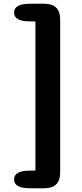

<svg xmlns="http://www.w3.org/2000/svg" viewBox="-20 -830 440 1024"><path d="M139 174Q55 174 55 127Q55 80 139 80H164Q169 80 169 75V-711Q169 -716 164 -716H139Q55 -716 55 -763Q55 -810 139 -810H217Q301 -810 301 -726V90Q301 174 217 174Z"/></svg>

Font: Resource Han Rounded KR Heavy
Style: Regular
Weight: 900
Designer: Cyano Hao (round all glyphs); Ryoko NISHIZUKA 西塚涼子 (kana, bopomofo & ideographs); Paul D. Hunt (Latin, Greek & Cyrillic)
Foundry: Cyano Hao
Version: 0.990